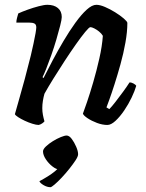

<svg xmlns="http://www.w3.org/2000/svg" viewBox="-20 -520 608 799"><path d="M141 0Q131 0 115 -5Q99 -10 83 -17.5Q67 -25 55.5 -32.5Q44 -40 42 -45Q48 -67 59 -105Q70 -143 83 -191Q96 -239 108 -288Q114 -314 119.5 -339Q125 -364 128 -382Q131 -400 131 -406Q131 -418 123.5 -422Q116 -426 101 -426H48Q48 -435 51 -446Q54 -457 56 -464Q71 -471 94.5 -479.5Q118 -488 141 -494Q164 -500 177 -500Q205 -500 221 -486.5Q237 -473 237 -449Q237 -439 230.5 -413.5Q224 -388 214.5 -355.5Q205 -323 193.5 -290.5Q182 -258 172 -233Q162 -208 157 -199L161 -195Q178 -229 199.5 -269.5Q221 -310 245 -350.5Q269 -391 293.5 -425Q318 -459 340.5 -479.5Q363 -500 381 -500Q396 -500 417 -491Q438 -482 459 -469Q480 -456 494.5 -443.5Q509 -431 510 -425Q510 -388 502 -343Q494 -298 481.5 -253Q469 -208 456.5 -169Q444 -130 434.5 -104Q425 -78 423 -73L435 -66Q445 -76 460.5 -96Q476 -116 492.5 -138.5Q509 -161 519 -177Q528 -177 536.5 -172Q545 -167 547 -163Q541 -142 528 -114.5Q515 -87 497 -60.5Q479 -34 460.5 -17Q442 0 427 0Q406 0 383.5 -8.5Q361 -17 344.5 -28Q328 -39 325 -47Q330 -60 342 -95Q354 -130 368 -178Q382 -226 393.5 -277Q405 -328 408 -371Q402 -381 392 -389Q382 -397 372 -402Q362 -407 356 -407Q351 -407 334.5 -387Q318 -367 295.5 -335Q273 -303 248.5 -265.5Q224 -228 202 -192.5Q180 -157 165 -130Q161 -116 158.5 -100.5Q156 -85 156 -70Q156 -56 158.5 -42.5Q161 -29 165 -15Q162 -11 155.5 -6.5Q149 -2 141 0ZM190 259Q176 259 161.5 250.5Q147 242 144 234Q161 225 178 214.5Q195 204 209 192.5Q223 181 231 169L226 185Q214 185 198 172.5Q182 160 170.5 142.5Q159 125 159 110Q159 101 171 89.5Q183 78 200 67.5Q217 57 233 50.5Q249 44 257 44Q268 44 278.5 58Q289 72 297 90.5Q305 109 305 122Q305 131 294.5 147Q284 163 268.5 182.5Q253 202 236.5 219.5Q220 237 207 248Q194 259 190 259Z"/></svg>

Font: Texturina 12pt SemiBold
Style: Italic
Weight: 600
Italic angle: -11°
Version: Version 1.002